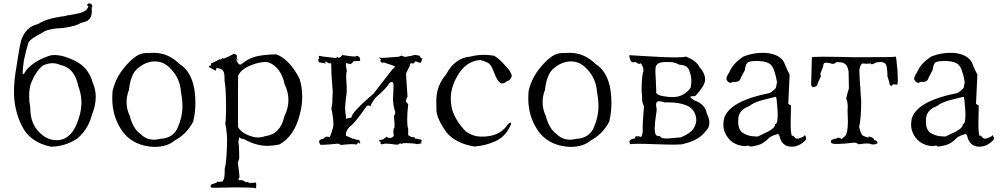

<svg xmlns="http://www.w3.org/2000/svg" viewBox="-20 -845 5872 1127"><path d="M279 16Q363 15 434 -32Q498 -87 519 -169Q542 -226 542 -276Q542 -321 524 -361Q500 -450 418 -489Q352 -522 298 -522L281 -521Q186 -493 136 -435Q121 -410 116 -410Q113 -410 113 -419Q113 -437 120 -490Q134 -554 148 -598Q166 -622 227 -652Q256 -677 353 -681Q427 -692 454 -710Q497 -721 499 -728Q519 -744 519 -780L518 -801Q522 -804 522 -808Q522 -809 521 -812.5Q520 -816 518 -819Q516 -822 506 -825H503Q495 -825 490 -814L499 -810Q496 -793 477.5 -780Q459 -767 379 -755L378 -756L364 -751Q253 -738 204 -704Q130 -688 104 -607Q92 -559 77 -455Q62 -373 62 -305Q62 -199 109.5 -104Q157 -9 279 16ZM312 -22Q258 -22 213 -66Q158 -119 158 -208V-211Q151 -249 151 -282Q151 -322 161 -353Q188 -425 231 -460Q260 -474 288 -474Q311 -474 333 -464Q418 -448 439 -341Q458 -293 458 -243Q458 -200 444 -156Q405 -22 312 -22Z M890 17Q962 17 1006 -21Q1075 -57 1114 -131Q1127 -184 1127 -241Q1127 -411 1033 -470Q967 -535 883 -535Q880 -535 833.5 -533.5Q787 -532 735 -477Q661 -402 641 -311Q639 -288 639 -266Q639 -163 694 -81Q749 1 857 15Q874 17 890 17ZM883 -25Q839 -25 805 -58Q761 -89 742 -164Q723 -203 723 -245Q723 -281 737 -318Q748 -417 794 -448Q839 -485 891 -484.5Q943 -484 982 -441Q1037 -385 1042 -306Q1051 -260 1051 -220Q1051 -160 1023.5 -96.5Q996 -33 920 -30Q901 -25 883 -25Z M1482 262Q1484 262 1484 239Q1484 226 1480 226L1476 227Q1473 228 1439 230L1440 226Q1440 223 1435 223Q1430 223 1423 225Q1410 212 1389 212L1384 213Q1380 213 1380 209Q1380 204 1386 193Q1383 160 1376 109Q1384 91 1384 84V61Q1384 3 1379 -10Q1383 -40 1386 -40H1387V-39Q1387 -32 1413 -28Q1483 11 1548 11Q1582 11 1620 3Q1708 -45 1740 -174Q1754 -228 1754 -278Q1754 -331 1739 -381Q1681 -496 1602 -526Q1538 -525 1491.5 -515.5Q1445 -506 1404 -474Q1396 -466 1390 -466Q1376 -466 1365 -500L1380 -488Q1369 -502 1369 -509Q1369 -514 1373 -515Q1368 -525 1353 -530Q1322 -511 1287 -499H1288Q1291 -499 1291 -500Q1291 -502 1287 -506Q1282 -496 1274 -496L1270 -497Q1223 -473 1219 -473V-453Q1217 -462 1214 -462Q1212 -462 1208 -456Q1206 -455 1206 -453Q1206 -451 1213 -448Q1220 -445 1245 -430Q1250 -437 1250 -442L1249 -446Q1286 -442 1288 -430Q1298 -423 1298 -385V-371Q1307 -329 1307 -196Q1306 -134 1302 -121Q1311 -84 1313 -24Q1311 107 1299 144V159Q1299 206 1288 216V217Q1288 222 1267 222H1259L1255 221Q1252 221 1252 224V227Q1215 239 1215 241Q1218 237 1219 237V238L1216 250Q1216 255 1219 256Q1222 257 1247 257Q1281 257 1356 255Q1480 255 1482 261ZM1494 -38Q1467 -38 1430 -54.5Q1393 -71 1377 -99V-143Q1377 -181 1377 -284.5Q1377 -388 1378 -401Q1395 -439 1453 -462Q1501 -481 1537 -481L1553 -480Q1628 -454 1651 -350Q1673 -304 1673 -258Q1673 -210 1649 -162Q1626 -57 1537 -46Q1515 -38 1494 -38Z M1981 6Q2024 1 2047 1Q2065 1 2071 4Q2082 -5 2086 -11Q2088 -3 2091 -3H2093Q2096 -10 2097 -10L2095 -6Q2090 -25 2083 -25L2078 -24Q2070 -24 2055 -32Q2055 -30 2053 -30L2049 -31Q2021 -46 2014 -46H2013Q2010 -51 2010 -57Q2010 -75 2032 -101Q2058 -115 2132 -222Q2139 -226 2145 -226Q2151 -226 2154 -219Q2159 -238 2184 -271Q2260 -339 2262 -354Q2273 -364 2280 -364Q2288 -364 2290 -349Q2290 -325 2287 -268Q2287 -229 2297 -197Q2300 -192 2300 -186Q2300 -176 2292 -162Q2296 -129 2296 -111Q2296 -89 2290 -89L2289 -71Q2289 -53 2293 -53Q2287 -35 2268 -35Q2254 -36 2253 -40Q2252 -44 2251 -44V-43Q2227 -25 2222 -25H2219Q2214 -25 2203 -20Q2212 -12 2215 -12Q2217 -12 2217 -15L2212 -4Q2217 2 2223 2Q2227 2 2231 0Q2235 -2 2246 -2Q2265 -2 2305 4Q2326 4 2326 -4V-5Q2336 0 2340 0Q2343 0 2343 -2L2342 -5Q2414 -5 2426 1L2453 -3L2457 -8L2452 -6L2451 -8Q2451 -12 2457 -19Q2447 -26 2447 -27L2410 -33L2412 -32Q2415 -32 2416 -39H2411Q2392 -39 2376 -52V-90Q2370 -104 2370 -140Q2370 -176 2376 -234Q2363 -244 2363 -254Q2363 -257 2366 -265Q2369 -273 2372 -278Q2366 -380 2363 -413L2386 -460V-462Q2386 -474 2395 -474Q2399 -474 2404 -472Q2411 -473 2419 -486Q2441 -476 2448 -476Q2450 -476 2451.5 -479Q2453 -482 2460 -505V-500Q2459 -500 2457 -503H2455Q2449 -503 2444 -516Q2444 -519 2415 -523Q2400 -517 2357 -511Q2335 -518 2335 -519Q2335 -520 2337 -520Q2323 -511 2311 -511H2308Q2231 -506 2226 -505H2223Q2217 -505 2203 -507Q2217 -495 2219 -495Q2220 -495 2220 -496Q2213 -496 2213 -490Q2213 -477 2226 -477L2234 -478Q2298 -458 2298 -455Q2298 -449 2281 -435Q2281 -434 2173 -296Q2043 -184 2043 -156V-155Q2025 -153 2010 -147Q2011 -149 2011 -155Q2011 -165 2007 -188Q2006 -196 2006 -208Q2006 -239 2015 -303V-340Q2012 -375 2012 -396Q2012 -421 2016 -427Q2010 -457 2010 -472V-476Q2015 -472 2039 -469Q2054 -481 2054 -484Q2054 -486 2053 -486L2092 -487Q2094 -487 2094 -492Q2094 -497 2092 -507L2087 -508Q2088 -506 2089 -506L2090 -508Q2083 -517 2076 -517Q2071 -517 2066 -513H2063Q2045 -513 1989 -522Q1981 -509 1968 -505Q1962 -512 1959 -512Q1956 -512 1955 -504Q1866 -513 1857 -517H1855Q1851 -517 1851 -512Q1851 -507 1854 -498L1848 -500L1847 -499L1848 -498L1851 -480Q1854 -480 1892 -472Q1889 -477 1889 -480Q1889 -483 1891 -484Q1907 -473 1917 -473Q1921 -473 1924 -474Q1925 -461 1925 -442V-420L1933 -307Q1931 -282 1931 -265V-250Q1931 -233 1925 -209Q1937 -150 1937 -119Q1937 -106 1935 -98Q1925 -58 1916 -43L1917 -41H1914Q1909 -41 1896 -43Q1883 -38 1883 -35L1884 -33Q1853 -27 1853 -14Q1853 -8 1859 2L1858 3Q1858 5 1872 5Q1896 5 1967 -2Z M2766 15Q2829 10 2885.5 -15Q2942 -40 2970 -96Q2980 -113 2980 -120Q2980 -125 2976 -125Q2966 -125 2949 -99Q2903 -43 2809 -43Q2757 -43 2715 -73Q2658 -129 2634 -201Q2626 -236 2626 -268Q2626 -338 2672.5 -412Q2719 -486 2799 -493Q2838 -482 2851.5 -471Q2865 -460 2881.5 -416Q2898 -372 2915 -360Q2922 -355 2929 -355Q2940 -355 2952 -366Q2977 -373 2984 -398Q2981 -425 2947 -458Q2914 -498 2880 -518Q2849 -523 2820 -523Q2779 -523 2742 -513Q2650 -506 2599 -409Q2541 -342 2541 -253Q2541 -248 2542 -198.5Q2543 -149 2603 -65Q2660 -1 2766 15Z M3332 17Q3404 17 3448 -21Q3517 -57 3556 -131Q3569 -184 3569 -241Q3569 -411 3475 -470Q3409 -535 3325 -535Q3322 -535 3275.5 -533.5Q3229 -532 3177 -477Q3103 -402 3083 -311Q3081 -288 3081 -266Q3081 -163 3136 -81Q3191 1 3299 15Q3316 17 3332 17ZM3325 -25Q3281 -25 3247 -58Q3203 -89 3184 -164Q3165 -203 3165 -245Q3165 -281 3179 -318Q3190 -417 3236 -448Q3281 -485 3333 -484.5Q3385 -484 3424 -441Q3479 -385 3484 -306Q3493 -260 3493 -220Q3493 -160 3465.5 -96.5Q3438 -33 3362 -30Q3343 -25 3325 -25Z M3934 4Q3988 4 3994 -1Q4082 -21 4123 -76Q4144 -96 4144 -124Q4144 -148 4129 -178Q4120 -234 4055 -256Q4032 -271 4032 -276Q4032 -281 4053 -281H4061Q4119 -344 4119 -377Q4119 -415 4085 -452Q4067 -490 4006 -513Q3990 -508 3942 -508Q3899 -508 3793 -514Q3687 -520 3674 -521Q3674 -505 3681 -490Q3686 -479 3698 -479Q3702 -479 3706 -480.5Q3710 -482 3711 -482Q3715 -482 3716 -476Q3729 -470 3734 -470Q3737 -470 3737 -473V-475Q3756 -463 3757 -427Q3746 -401 3746 -310Q3749 -286 3749 -271V-261Q3749 -245 3760 -220Q3752 -122 3752 -94L3753 -78Q3753 -58 3742 -39Q3741 -45 3718 -45H3711Q3706 -35 3706 -33Q3706 -32 3707 -32L3709 -33Q3675 -29 3675 -12Q3675 -5 3680 3V2Q3680 -1 3727 -1Q3763 -1 3828.5 1.5Q3894 4 3934 4ZM3892 -32Q3858 -32 3854 -47L3845 -46Q3823 -46 3823 -88Q3823 -125 3835 -203Q3831 -219 3831 -230Q3831 -251 3848 -251Q3860 -251 3881 -244H3902Q3967 -244 4009 -226.5Q4051 -209 4063 -168Q4067 -154 4067 -140Q4067 -115 4049.5 -88.5Q4032 -62 3977 -39L3912 -33ZM3928 -275Q3905 -275 3870 -281Q3835 -287 3831 -304Q3832 -305 3832 -314L3829 -384L3827 -424Q3827 -461 3835 -463Q3844 -481 3888 -481Q3891 -481 3916 -480.5Q3941 -480 3968 -465Q4020 -464 4028 -423Q4038 -400 4038 -371Q4038 -352 4034 -330Q3994 -275 3928 -275Z M4627 16Q4671 16 4708 -22Q4712 -26 4712 -32Q4712 -37 4709 -44.5Q4706 -52 4704 -52Q4702 -52 4702 -47Q4673 -31 4660 -31Q4647 -31 4636 -49L4629 -47Q4621 -57 4621 -122Q4621 -160 4623 -226L4607 -235Q4614 -373 4615 -407Q4604 -427 4588 -465Q4571 -520 4490 -533Q4473 -535 4457 -535Q4401 -535 4346 -514Q4283 -475 4260 -419Q4244 -396 4244 -382Q4244 -375 4249 -370Q4259 -359 4268 -359Q4274 -359 4280 -364H4291Q4316 -364 4323 -376Q4326 -385 4352 -433Q4357 -474 4372.5 -480.5Q4388 -487 4422 -487H4432Q4485 -485 4506 -463.5Q4527 -442 4541 -363Q4537 -342 4535 -332Q4533 -322 4498 -299Q4260 -252 4230 -149Q4226 -131 4226 -114Q4226 -67 4259.5 -29Q4293 9 4353 13Q4365 10 4371 10Q4378 10 4378 13V14L4386 15Q4400 15 4432 6Q4464 -3 4499 -40Q4520 -52 4539 -56Q4542 -59 4545 -59Q4553 -59 4560 -30Q4578 16 4627 16ZM4429 -44H4418Q4368 -44 4333 -70Q4313 -90 4313 -129L4314 -151Q4318 -200 4379 -223Q4406 -246 4467 -260.5Q4528 -275 4534 -277Q4539 -277 4544 -199L4545 -172Q4545 -118 4530 -116Q4529 -93 4486.5 -72Q4444 -51 4429 -44Z M5107 3Q5122 3 5130 -6Q5130 -2 5131 -2Q5132 -2 5133 -4Q5129 -15 5121 -22Q5119 -20 5117 -20Q5113 -20 5109 -29.5Q5105 -39 5078 -44L5079 -41Q5079 -38 5076 -38H5074Q5046 -47 5045 -49Q5033 -56 5023 -100Q5035 -149 5035 -255Q5031 -299 5031 -313Q5031 -327 5028 -348L5024 -433Q5029 -468 5044 -473Q5052 -471 5065 -471L5087 -472L5089 -473Q5092 -473 5096 -467Q5108 -469 5124 -479Q5137 -481 5147 -481Q5169 -481 5178 -470Q5187 -459 5189 -407L5190 -405Q5190 -403 5188 -401Q5203 -355 5203 -347V-345H5202Q5209 -342 5213 -342Q5220 -342 5220 -350Q5236 -350 5245 -348Q5250 -348 5250 -377Q5250 -398 5248 -432Q5241 -514 5237 -514L5235 -512Q5233 -509 4999 -509Q4873 -512 4809 -512Q4746 -512 4745.5 -508Q4745 -504 4743.5 -429Q4742 -354 4741 -349V-348Q4741 -343 4750 -333Q4765 -334 4777 -344Q4777 -353 4798 -396Q4798 -407 4795 -411Q4812 -452 4814 -468Q4815 -477 4830 -477Q4843 -477 4867 -470L4876 -471Q4884 -477 4894 -481Q4932 -478 4932 -475Q4932 -474 4931 -474Q4953 -469 4961 -426Q4962 -404 4963 -327Q4952 -292 4947 -267Q4956 -247 4956 -219L4955 -196L4957 -133Q4957 -61 4939 -45L4920 -29Q4909 -37 4901 -37Q4895 -37 4890 -32Q4857 -27 4857 -16Q4857 -12 4859 -8Q4860 0 4894 0Q4929 0 4997 -8H4998Q5004 -8 5021 2Q5051 -3 5069 -3Q5087 -3 5094 2Z M5729 16Q5773 16 5810 -22Q5814 -26 5814 -32Q5814 -37 5811 -44.5Q5808 -52 5806 -52Q5804 -52 5804 -47Q5775 -31 5762 -31Q5749 -31 5738 -49L5731 -47Q5723 -57 5723 -122Q5723 -160 5725 -226L5709 -235Q5716 -373 5717 -407Q5706 -427 5690 -465Q5673 -520 5592 -533Q5575 -535 5559 -535Q5503 -535 5448 -514Q5385 -475 5362 -419Q5346 -396 5346 -382Q5346 -375 5351 -370Q5361 -359 5370 -359Q5376 -359 5382 -364H5393Q5418 -364 5425 -376Q5428 -385 5454 -433Q5459 -474 5474.5 -480.5Q5490 -487 5524 -487H5534Q5587 -485 5608 -463.5Q5629 -442 5643 -363Q5639 -342 5637 -332Q5635 -322 5600 -299Q5362 -252 5332 -149Q5328 -131 5328 -114Q5328 -67 5361.5 -29Q5395 9 5455 13Q5467 10 5473 10Q5480 10 5480 13V14L5488 15Q5502 15 5534 6Q5566 -3 5601 -40Q5622 -52 5641 -56Q5644 -59 5647 -59Q5655 -59 5662 -30Q5680 16 5729 16ZM5531 -44H5520Q5470 -44 5435 -70Q5415 -90 5415 -129L5416 -151Q5420 -200 5481 -223Q5508 -246 5569 -260.5Q5630 -275 5636 -277Q5641 -277 5646 -199L5647 -172Q5647 -118 5632 -116Q5631 -93 5588.5 -72Q5546 -51 5531 -44Z"/></svg>

Font: Xiaobo Songti 小帛宋体
Style: Regular
Weight: 400
Version: Version 1.501;March 17, 2024;FontCreator 14.0.0.2814 64-bit